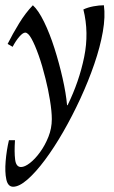

<svg xmlns="http://www.w3.org/2000/svg" viewBox="-20 -475 435 730"><path d="M30 235Q10 235 4 207Q-2 179 1.5 137.5Q5 96 14 58H37Q34 103 37.5 131.5Q41 160 60 160Q74 160 93.5 145Q113 130 132 104Q151 78 164 45.5Q177 13 177 -22Q177 -51 170 -94Q163 -137 153 -176Q141 -225 127 -264.5Q113 -304 100 -327.5Q87 -351 76 -351Q67 -351 53.5 -335.5Q40 -320 28 -297L9 -308Q28 -346 52.5 -386Q77 -426 105 -455Q126 -436 147.5 -392Q169 -348 187 -291.5Q205 -235 218 -177.5Q231 -120 235 -75H237Q281 -165 300 -258Q319 -351 297 -439Q314 -447 335.5 -451Q357 -455 375 -455Q381 -412 371 -354.5Q361 -297 338.5 -231.5Q316 -166 285.5 -100Q255 -34 220.5 26Q186 86 151 133Q116 180 84.5 207.5Q53 235 30 235Z"/></svg>

Font: Bona Nova SC
Style: Italic
Weight: 400
Italic angle: -4°
Designer: Mateusz Machalski
Foundry: Capitalics
Version: Version 4.001; ttfautohint (v1.8.4.7-5d5b)